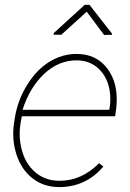

<svg xmlns="http://www.w3.org/2000/svg" viewBox="-20 -760 534 790"><path d="M440.9 -621.6 440.4 -616.7 408.2 -616.2 336.9 -711.9 232.4 -617.2H200.7L201.2 -624L328.6 -740.2H348.1ZM223.6 9.8Q160.2 9.8 114.3 -25.9Q68.4 -61.5 48.1 -123.3Q27.8 -185.1 37.6 -252.9L41.5 -277.3Q53.2 -348.6 91.6 -410.6Q129.9 -472.7 182.6 -505.4Q235.4 -538.1 295.4 -538.1Q375.5 -538.1 420.9 -479Q466.3 -419.9 459.5 -327.6L458 -312.5L453.6 -281.7H69.8L64.5 -252.9Q57.6 -211.9 64 -169.9Q74.7 -100.1 117.4 -58.3Q160.2 -16.6 223.1 -16.1Q314.5 -15.1 387.7 -88.4L405.3 -74.7Q333 9.8 223.6 9.8ZM295.4 -511.7Q220.2 -511.7 160.9 -455.3Q101.6 -398.9 72.8 -308.1H429.2L430.7 -314.5Q437 -349.6 431.6 -384.8Q422.9 -442.4 386 -477.1Q349.1 -511.7 295.4 -511.7Z"/></svg>

Font: TypoPRO Roboto
Style: Italic
Weight: 250
Italic angle: -12°
Designer: Google
Version: Version 2.136; 2016